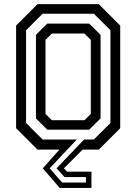

<svg xmlns="http://www.w3.org/2000/svg" viewBox="-20 -720 656 924"><path d="M229.5 -141.5H386.5L417 -172V-528L386.5 -558.5H229.5L199 -528V-172ZM185 -48.5H431.5L511.5 -128V-574.5L431.5 -654H185L105.5 -574.5V-128ZM207.5 -96 153 -150V-552.5L207.5 -606.5H409L464 -552.5V-150L409 -96ZM349.5 -48.5 219 90 279 158.5H393.5V132H290.5L252 90L384.5 -48.5ZM455.5 -700 558.5 -597V-103L455.5 0H377.5L287.5 90L302.5 106H420V184.5H267.5L186 90L266 0H160.5L57.5 -103V-597L160.5 -700Z"/></svg>

Font: Tourney Medium
Style: Regular
Weight: 500
Designer: Tyler Finck
Foundry: Etcetera Type Co
Version: Version 1.015